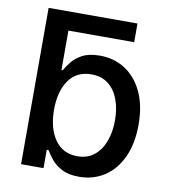

<svg xmlns="http://www.w3.org/2000/svg" viewBox="-83 -799 783 880"><g transform="rotate(10 309.0 -359.0)"><path d="M343.3 10.7Q293.5 10.7 262.2 -6.1Q231 -22.9 213.1 -45.4Q195.3 -67.9 185.5 -85.4H176.8V0H72.3V-727.5H485.8V-640.6H179.7V-457H185.5Q194.8 -473.6 212.2 -496.3Q229.5 -519 260.7 -535.9Q292 -552.7 343.3 -552.7Q408.7 -552.7 460.2 -519.5Q511.7 -486.3 541.5 -423.3Q571.3 -360.4 571.3 -271.5Q571.3 -183.6 542 -120.1Q512.7 -56.6 461.2 -22.9Q409.7 10.7 343.3 10.7ZM319.3 -80.6Q366.2 -80.6 397.7 -106Q429.2 -131.3 445.3 -174.8Q461.4 -218.3 461.4 -272.5Q461.4 -326.2 445.6 -368.9Q429.7 -411.6 398.2 -436.5Q366.7 -461.4 319.3 -461.4Q250 -461.4 213.9 -409.4Q177.7 -357.4 177.7 -272.5Q177.7 -187 214.4 -133.8Q251 -80.6 319.3 -80.6Z"/></g></svg>

Font: Inter Medium
Style: Regular
Weight: 500
Designer: Rasmus Andersson
Foundry: rsms
Version: Version 4.001;git-9221beed3